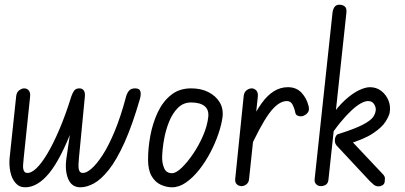

<svg xmlns="http://www.w3.org/2000/svg" viewBox="-20 -792 1722 817"><path d="M87 5Q62 5 46 -13.5Q30 -32 24 -61Q18 -90 21 -121L49 -384Q51 -400 62 -408Q73 -416 83 -416Q95 -416 102.5 -407Q110 -398 108 -380L81 -121Q80 -108 78.5 -92.5Q77 -77 81 -66.5Q85 -56 97 -56Q114 -56 135 -76Q156 -96 180.5 -136.5Q205 -177 231.5 -238.5Q258 -300 284 -383Q288 -395 295 -405.5Q302 -416 318 -416L292 -255Q239 -116 189.5 -55.5Q140 5 87 5ZM322 5Q285 5 270 -31Q255 -67 263 -121L283 -257L318 -416Q330 -416 336.5 -407Q343 -398 341 -380L316 -121Q315 -108 314 -92.5Q313 -77 317 -66.5Q321 -56 333 -56Q348 -56 369.5 -74.5Q391 -93 416.5 -132Q442 -171 468 -233.5Q494 -296 517 -383Q522 -399 530.5 -407.5Q539 -416 555 -416Q573 -416 577 -404.5Q581 -393 576 -373Q543 -259 509.5 -185Q476 -111 443 -69.5Q410 -28 379.5 -11.5Q349 5 322 5Z M712 5Q688 5 664 -6Q640 -17 625 -43Q610 -69 610 -113Q610 -163 620 -216Q630 -269 651.5 -314.5Q673 -360 708 -388Q743 -416 793 -416Q835 -416 866 -400.5Q897 -385 914 -358Q931 -331 927 -295Q923 -263 909.5 -223Q896 -183 875 -143Q854 -103 827.5 -69.5Q801 -36 771.5 -15.5Q742 5 712 5ZM712 -55Q729 -55 753 -78Q777 -101 801.5 -137Q826 -173 844 -214.5Q862 -256 866 -293Q870 -324 851 -340Q832 -356 793 -356Q760 -356 737 -333Q714 -310 699.5 -274Q685 -238 678 -198.5Q671 -159 670 -125Q669 -100 678 -77.5Q687 -55 712 -55Z M1008 0Q996 0 987.5 -8Q979 -16 981 -32L1017 -384Q1019 -400 1029.5 -408Q1040 -416 1051 -416Q1062 -416 1070.5 -407Q1079 -398 1077 -380L1040 -32Q1039 -16 1029 -8Q1019 0 1008 0ZM1275 -301Q1265 -295 1252 -298Q1239 -301 1237 -311Q1233 -331 1225 -346.5Q1217 -362 1201 -362Q1164 -362 1125.5 -309.5Q1087 -257 1032 -135L1043 -266Q1068 -317 1092.5 -351.5Q1117 -386 1145 -403.5Q1173 -421 1205 -421Q1241 -421 1263 -397.5Q1285 -374 1293 -341Q1297 -324 1291 -315Q1285 -306 1275 -301Z M1345 0Q1333 0 1325 -8.5Q1317 -17 1319 -31L1395 -739Q1397 -754 1404 -763Q1411 -772 1424 -772Q1438 -772 1447 -764.5Q1456 -757 1454 -738L1378 -31Q1377 -14 1368 -7Q1359 0 1345 0ZM1591 1Q1579 1 1570.5 -6Q1562 -13 1554 -21L1413 -172Q1406 -180 1405 -190.5Q1404 -201 1408 -210Q1412 -219 1418 -221Q1491 -244 1525 -262Q1559 -280 1569 -296Q1579 -312 1579 -327Q1579 -338 1571 -350Q1563 -362 1546 -362Q1533 -362 1515 -352Q1497 -342 1475 -321.5Q1453 -301 1427.5 -270Q1402 -239 1375 -197L1385 -291Q1417 -338 1448.5 -366.5Q1480 -395 1507.5 -408Q1535 -421 1554 -421Q1582 -421 1602.5 -405Q1623 -389 1633 -364.5Q1643 -340 1638 -312Q1635 -297 1620 -273.5Q1605 -250 1567 -224.5Q1529 -199 1457 -178L1461 -208L1610 -50Q1618 -41 1618 -33Q1618 -25 1617 -19Q1616 -9 1608 -4Q1600 1 1591 1Z"/></svg>

Font: Edu NSW ACT Foundation
Style: Regular
Weight: 400
Designer: Tina and Corey Anderson
Foundry: Google for Education
Version: Version 1.003